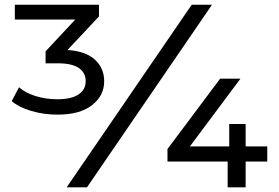

<svg xmlns="http://www.w3.org/2000/svg" viewBox="-20 -799 1188 819"><path d="M424.4 -452.2Q424.4 -391.1 372.8 -350.6Q321.1 -310 225.6 -310Q165.6 -310 112.2 -326.1Q58.9 -342.2 30 -367.8L61.1 -426.7Q87.8 -403.3 131.1 -389.4Q174.4 -375.6 224.4 -375.6Q284.4 -375.6 315 -396.1Q345.6 -416.7 345.6 -452.2Q345.6 -488.9 316.1 -508.9Q286.7 -528.9 227.8 -528.9H174.4V-580L301.1 -715.6H43.3V-778.9H402.2V-728.9L267.8 -585.6Q344.4 -581.1 384.4 -545Q424.4 -508.9 424.4 -452.2ZM351.1 0H264.4L797.8 -778.9H884.4ZM1027.8 -110V0H951.1V-110H694.4V-163.3L918.9 -463.3H1005.6L790 -174.4H957.8V-270H1027.8V-174.4H1120V-110Z"/></svg>

Font: Paperlogy 5 Medium
Style: Regular
Weight: 500
Designer: redesigned by Lee Juim, glyphs from Gmarket Sans & Montserrat
Foundry: PT&
Version: Version 1.001